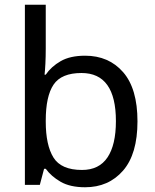

<svg xmlns="http://www.w3.org/2000/svg" viewBox="-20 -780 655 810"><path d="M173 -575Q173 -541 171.5 -511.5Q170 -482 168 -465H173Q196 -499 236 -522Q276 -545 339 -545Q439 -545 499.5 -475.5Q560 -406 560 -268Q560 -130 499 -60Q438 10 339 10Q276 10 236 -13Q196 -36 173 -68H166L148 0H85V-760H173ZM324 -472Q239 -472 206 -423Q173 -374 173 -271V-267Q173 -168 205.5 -115.5Q238 -63 326 -63Q398 -63 433.5 -116Q469 -169 469 -269Q469 -472 324 -472Z"/></svg>

Font: Noto Sans Nag Mundari
Style: Regular
Weight: 400
Designer: Muthu Nedumaran
Version: Version 1.000; ttfautohint (v1.8.4.7-5d5b)